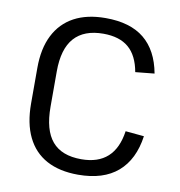

<svg xmlns="http://www.w3.org/2000/svg" viewBox="-80 -782 808 864"><g transform="rotate(10 323.5 -350.0)"><path d="M333.1 7.9Q248.2 7.9 189.3 -23.8Q130.5 -55.6 100.1 -118Q69.7 -180.4 69.7 -271V-434.4Q69.7 -522.4 100.6 -583.4Q131.5 -644.4 190.3 -676.2Q249.2 -707.9 334.1 -707.9Q446.8 -707.9 510.7 -655.6Q574.6 -603.3 593.6 -500.1L506.8 -491.4Q493.6 -565.6 451.7 -601.2Q409.8 -636.8 336.2 -636.8Q248.1 -636.8 203.3 -586.6Q158.5 -536.4 158.5 -433.3V-272.1Q158.5 -165.5 202 -114.4Q245.4 -63.2 335.4 -63.2Q411.7 -63.2 455.3 -102.9Q499 -142.5 510.4 -222L595.3 -214.1Q580 -105.6 514.3 -48.9Q448.5 7.9 333.1 7.9Z"/></g></svg>

Font: Pathway Extreme 8pt Thin
Style: Regular
Weight: 100
Designer: Eduardo Rodriguez Tunni
Foundry: Eduardo Rodriguez Tunni
Version: Version 1.000